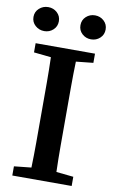

<svg xmlns="http://www.w3.org/2000/svg" viewBox="-94 -897 561 946"><g transform="rotate(10 186.5 -424.0)"><path d="M249 -607Q247 -544 247 -480.5Q247 -417 247 -352V-310Q247 -246 247 -182.5Q247 -119 249 -55L335 -46V0H38V-46L124 -55Q126 -118 126 -181.5Q126 -245 126 -310V-352Q126 -416 126 -479.5Q126 -543 124 -607L38 -616V-662H335V-616ZM69 -728Q43 -728 24 -745Q5 -762 5 -788Q5 -814 24 -831Q43 -848 69 -848Q95 -848 113.5 -831Q132 -814 132 -788Q132 -762 113.5 -745Q95 -728 69 -728ZM303 -728Q277 -728 258.5 -745Q240 -762 240 -788Q240 -814 258.5 -831Q277 -848 303 -848Q329 -848 347.5 -831Q366 -814 366 -788Q366 -762 347.5 -745Q329 -728 303 -728Z"/></g></svg>

Font: Source Serif Pro Semibold
Style: Regular
Weight: 600
Designer: Frank Grießhammer
Foundry: Adobe Systems Incorporated
Version: Version 1.014;PS Version 1.0;hotconv 1.0.73;makeotf.lib2.5.5